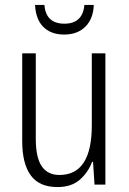

<svg xmlns="http://www.w3.org/2000/svg" viewBox="-20 -748 521 778"><path d="M407 -532V0H363L357 -92H353Q337 -49 303 -19.5Q269 10 213 10Q139 10 104.5 -37.5Q70 -85 70 -176V-532H125V-186Q125 -110 149 -74.5Q173 -39 221 -39Q352 -39 352 -240V-532ZM360 -728Q358 -672 326 -640Q294 -608 240 -608Q187 -608 156 -638.5Q125 -669 122 -728H160Q166 -652 241 -652Q315 -652 322 -728Z"/></svg>

Font: Noto Sans Sinhala UI Condensed Light
Style: Regular
Weight: 300
Width: 3
Designer: Jelle Bosma - Monotype Design Team
Foundry: Monotype Imaging Inc.
Version: Version 2.006; ttfautohint (v1.8.4.7-5d5b)